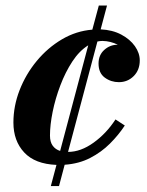

<svg xmlns="http://www.w3.org/2000/svg" viewBox="-20 -574 522 680"><path d="M359 -554.5 336.5 -470Q378.5 -468 409.5 -451.5Q440.5 -435 457.8 -410.5Q475 -386 475 -360Q475 -326 453.5 -304.5Q432 -283 401 -283Q373 -283 351 -299.2Q329 -315.5 329 -349Q329 -379 349.2 -397.2Q369.5 -415.5 396 -415.5H397.5Q371.5 -428.5 343 -429Q334 -429 325 -427L221 -36Q266 -36 311.5 -68.8Q357 -101.5 389 -151L422 -129.5Q400 -96 369.5 -65.5Q339 -35 299.2 -14.5Q259.5 6 209 9.5L189 85H160L180 10Q104 7 65.8 -34Q27.5 -75 27.5 -140Q27.5 -198.5 49.5 -255Q71.5 -311.5 110.2 -358.2Q149 -405 199.5 -434.8Q250 -464.5 307 -469L330 -554.5ZM157 -94Q157 -71 166.8 -57.8Q176.5 -44.5 193 -39.5L292.5 -413.5Q261 -394 236.2 -356.2Q211.5 -318.5 193.8 -271.8Q176 -225 166.5 -178.2Q157 -131.5 157 -94Z"/></svg>

Font: Bodoni* 06pt
Style: Bold Italic
Weight: 700
Italic angle: -13°
Version: Version 2.3